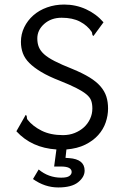

<svg xmlns="http://www.w3.org/2000/svg" viewBox="-20 -647 540 844"><path d="M295 109Q295 85 248 85H218L228 10Q119 3 52 -70L93 -142Q98 -139 98 -132Q98 -125 101 -121Q124 -92 163 -72.5Q202 -53 257 -53Q285 -53 308.5 -62.5Q332 -72 349 -87.5Q366 -103 376 -124.5Q386 -146 386 -170Q386 -191 380.5 -205.5Q375 -220 359 -233Q343 -246 315.5 -260Q288 -274 243 -292Q194 -311 161.5 -330.5Q129 -350 109 -370Q89 -390 80.5 -413Q72 -436 72 -463Q72 -497 86.5 -527Q101 -557 126.5 -579.5Q152 -602 187 -614.5Q222 -627 262 -627Q313 -627 358 -606.5Q403 -586 435 -549L391 -489Q386 -491 385.5 -497.5Q385 -504 383 -507Q364 -535 331.5 -552Q299 -569 251 -569Q205 -569 174.5 -542Q144 -515 144 -478Q144 -456 151 -439.5Q158 -423 174 -408.5Q190 -394 220 -378.5Q250 -363 298 -344Q344 -325 374 -306.5Q404 -288 422 -267Q440 -246 447.5 -222.5Q455 -199 455 -170Q455 -139 444.5 -108.5Q434 -78 411.5 -53Q389 -28 354.5 -11Q320 6 272 10L268 47L284 48Q352 53 352 103Q352 131 323.5 154Q295 177 236 177Q177 177 125 140L150 98Q193 134 249 134Q275 134 285 126.5Q295 119 295 109Z"/></svg>

Font: InconsolataGo
Style: Regular
Weight: 400
Designer: Raph Levien, Kirill Tkachev
Foundry: Cyreal
Version: Version 1.013